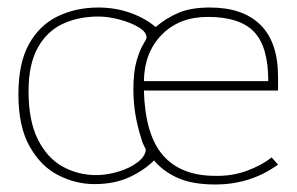

<svg xmlns="http://www.w3.org/2000/svg" viewBox="-20 -479 790 511"><path d="M553 12Q492 12 453 -5.5Q414 -23 390 -52Q364 -26 324.5 -7.5Q285 11 231 11Q182 11 135.5 -12.5Q89 -36 59 -89Q29 -142 29 -228Q29 -311 57 -361.5Q85 -412 133.5 -435.5Q182 -459 242 -459Q287 -459 327.5 -444.5Q368 -430 394 -407Q424 -432 456.5 -445.5Q489 -459 539 -459Q626 -459 673 -413Q720 -367 720 -274V-238H363Q366 -121 413.5 -66Q461 -11 553 -11Q599 -10 638.5 -25Q678 -40 703 -60L720 -41Q647 12 553 12ZM236 -13Q264 -13 294.5 -22Q325 -31 346 -47Q367 -63 368 -81Q368 -82 364 -89.5Q360 -97 357 -107Q345 -145 340 -176.5Q335 -208 335 -241Q335 -288 343.5 -317Q352 -346 361 -360.5Q370 -375 370 -379Q370 -394 349 -406.5Q328 -419 298 -427Q268 -435 242 -435Q188 -435 146 -415Q104 -395 80 -351Q56 -307 56 -236Q56 -157 81 -107.5Q106 -58 147 -35.5Q188 -13 236 -13ZM363 -263H694Q694 -355 656 -394.5Q618 -434 533 -434Q457 -434 410.5 -386.5Q364 -339 363 -263Z"/></svg>

Font: Inconsolata ExtraExpanded ExtraLight
Style: Regular
Weight: 200
Width: 8
Monospace: yes
Designer: Raph Levien, Cyreal, Brenton Simpson
Foundry: Raph Levien, Cyreal, Google
Version: Version 3.100; ttfautohint (v1.8.4.7-5d5b)